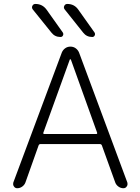

<svg xmlns="http://www.w3.org/2000/svg" viewBox="-20 -995 723 993"><path d="M506.8 -243.2Q503.9 -250 496.1 -250H189.5Q182.6 -250 179.7 -243.2L111.3 -50.8Q106.4 -38.1 94.7 -29.8Q83 -21.5 69.3 -21.5Q57.6 -21.5 51.8 -31.2Q47.9 -36.1 47.9 -43Q47.9 -46.9 48.8 -50.8L299.8 -723.6Q305.7 -737.3 317.4 -745.6Q329.1 -753.9 344.2 -753.9Q359.4 -753.9 371.1 -745.6Q382.8 -737.3 388.7 -723.6L638.7 -50.8Q639.6 -46.9 639.6 -43Q639.6 -36.1 635.7 -31.2Q629.9 -21.5 618.2 -21.5Q604.5 -21.5 592.8 -29.8Q581.1 -38.1 576.2 -50.8ZM457 -803.7Q427.7 -803.7 410.2 -826.2L314.5 -946.3Q307.6 -955.1 312.5 -964.8Q317.4 -974.6 328.1 -974.6Q364.3 -974.6 384.8 -945.3L468.8 -827.1Q473.6 -819.3 469.7 -811.5Q465.8 -803.7 457 -803.7ZM293 -803.7Q263.7 -803.7 246.1 -826.2L149.4 -946.3Q145.5 -951.2 145.5 -957Q145.5 -960.9 147.5 -964.8Q152.3 -974.6 163.1 -974.6Q199.2 -974.6 220.7 -945.3L304.7 -827.1Q309.6 -819.3 305.7 -811.5Q301.8 -803.7 293 -803.7ZM346.7 -686.5Q345.7 -688.5 343.8 -688.5Q341.8 -688.5 340.8 -686.5L204.1 -308.6Q203.1 -305.7 204.6 -303.7Q206.1 -301.8 209 -301.8H478.5Q480.5 -301.8 481.9 -303.7Q483.4 -305.7 482.4 -308.6Z"/></svg>

Font: irohamaru Light
Style: Regular
Weight: 200
Designer: [Source Han Sans]
Ryoko NISHIZUKA  (kana & ideographs); Paul D. Hunt (Latin, Greek & Cyrillic); Wenlong ZHANG  (bopomofo
Version: Version 1.01